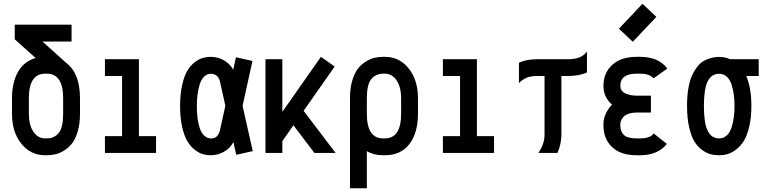

<svg xmlns="http://www.w3.org/2000/svg" viewBox="-20 -815 4092 1023"><path d="M133.8 -291.5V-208.5Q133.8 -149.4 157.7 -113.5Q181.6 -77.6 220.7 -77.6H229.5Q269.5 -77.6 293 -106.7Q316.4 -135.7 316.4 -208.5V-291.5Q316.4 -422.4 229.5 -422.4H220.7Q133.8 -422.4 133.8 -291.5ZM58.6 -683.6H361.3V-593.8H206.1L333.5 -479.5Q406.2 -423.8 406.2 -291.5V-208.5Q406.2 -156.2 394.5 -116Q382.8 -75.7 364.7 -52Q346.7 -28.3 322 -13.2Q297.4 2 275.1 7.1Q252.9 12.2 229.5 12.2H220.7Q143.1 12.2 93.5 -49.6Q43.9 -111.3 43.9 -208.5V-291.5Q43.9 -376 76.2 -432.4Q108.4 -488.8 169.9 -505.9L58.6 -605.5Z M811.5 -89.8V0H539.1V-89.8H630.4V-410.2H539.1V-499.5H720.2V-89.8Z M1180.7 -251.5 1151.9 -380.9Q1147 -402.3 1133.8 -412.1Q1120.6 -421.9 1104 -421.9Q1082.5 -421.9 1067.1 -406.2Q1051.8 -390.6 1043.7 -364.3Q1035.6 -337.9 1032.2 -309.6Q1028.8 -281.2 1028.8 -249.5Q1028.8 -216.3 1032.2 -188Q1035.6 -159.7 1043.9 -133.5Q1052.2 -107.4 1068.1 -92.3Q1084 -77.1 1106 -77.1Q1139.6 -77.1 1151.4 -118.7ZM1272.5 -251.5 1326.7 -9.8 1238.8 9.8 1223.6 -57.6Q1205.1 -23.9 1172.4 -5.9Q1139.6 12.2 1102.5 12.2Q1081.1 12.2 1060.5 6.3Q1040 0.5 1017.3 -17.3Q994.6 -35.2 978 -63Q961.4 -90.8 950.4 -139.2Q939.5 -187.5 939.5 -250.5Q939.5 -313.5 950.4 -361.8Q961.4 -410.2 978 -438Q994.6 -465.8 1017.3 -483.2Q1040 -500.5 1060.3 -506.3Q1080.6 -512.2 1102.5 -512.2Q1139.2 -512.2 1171.6 -494.4Q1204.1 -476.6 1222.7 -443.8L1237.3 -509.8L1325.2 -490.2Z M1484.4 0H1394.5V-499.5H1484.4V-219.2L1689.9 -512.2L1763.2 -460.4L1597.7 -224.6L1768.1 0H1655.3L1543.5 -147.5L1484.4 -63Z M2030.3 12.2H2021.5Q1971.7 12.2 1934.6 -9.3V188H1844.7V-291.5Q1844.7 -343.8 1856.4 -384Q1868.2 -424.3 1886.2 -448Q1904.3 -471.7 1929 -486.8Q1953.6 -502 1975.8 -507.1Q1998 -512.2 2021.5 -512.2H2030.3Q2107.9 -512.2 2157.5 -450.4Q2207 -388.7 2207 -291.5V-208.5Q2207 -106.9 2161.4 -47.4Q2115.7 12.2 2030.3 12.2ZM2117.2 -208.5V-291.5Q2117.2 -350.6 2093.3 -386.5Q2069.3 -422.4 2030.3 -422.4H2021.5Q1981.4 -422.4 1958 -393.3Q1934.6 -364.3 1934.6 -291.5V-208.5Q1934.6 -77.6 2021.5 -77.6H2030.3Q2117.2 -77.6 2117.2 -208.5Z M2612.3 -89.8V0H2339.8V-89.8H2431.2V-410.2H2339.8V-499.5H2521V-89.8Z M2843.8 -499.5H3008.8Q3079.1 -499.5 3107.4 -541V-428.7Q3065.4 -410.2 3008.8 -410.2H2971.2V-97.7Q2971.2 -48.3 2950.2 0H2848.6Q2881.3 -47.4 2881.3 -97.7V-410.2H2843.8Q2806.6 -410.2 2784.4 -400.1Q2762.2 -390.1 2745.1 -372.6V-481Q2786.1 -499.5 2843.8 -499.5Z M3351.6 -592.3 3277.8 -662.1 3403.3 -794.9 3477.1 -725.1ZM3462.4 -397.9Q3440.9 -422.4 3390.6 -422.4H3372.1Q3285.2 -422.4 3285.2 -357.4Q3285.2 -342.3 3293.7 -331.5Q3302.2 -320.8 3316.2 -315.4Q3330.1 -310.1 3344.2 -307.6Q3358.4 -305.2 3373.5 -305.2H3448.2V-215.3H3374Q3346.7 -215.3 3327.1 -208Q3307.6 -200.7 3299.6 -189.7Q3291.5 -178.7 3288.3 -170.4Q3285.2 -162.1 3285.2 -154.8V-146.5Q3285.2 -113.8 3304.4 -95.7Q3323.7 -77.6 3372.1 -77.6H3390.6Q3412.6 -77.6 3428 -81.8Q3443.4 -85.9 3449.7 -90.8Q3456.1 -95.7 3462.9 -104L3533.2 -48.3Q3485.8 12.2 3390.6 12.2H3372.1Q3287.1 12.2 3241.2 -31.5Q3195.3 -75.2 3195.3 -146.5V-154.8Q3195.3 -183.6 3208.7 -211.4Q3222.2 -239.3 3241.2 -257.3Q3195.3 -296.9 3195.3 -357.4Q3195.3 -426.3 3241.7 -469.2Q3288.1 -512.2 3372.1 -512.2H3390.6Q3487.3 -512.2 3534.2 -451.7Q3535.2 -450.2 3535.6 -449.7Z M3812 -421.9Q3770.5 -421.9 3750.5 -381.3Q3730.5 -340.8 3730.5 -250.5Q3730.5 -158.7 3750.5 -118.2Q3770.5 -77.6 3812 -77.6Q3835.9 -77.6 3853 -94Q3870.1 -110.4 3878.4 -137.7Q3886.7 -165 3890.1 -192.4Q3893.6 -219.7 3893.6 -250.5Q3893.6 -281.2 3890.1 -308.3Q3886.7 -335.4 3878.4 -362.5Q3870.1 -389.6 3853 -405.8Q3835.9 -421.9 3812 -421.9ZM3983.4 -250.5Q3983.4 -188 3971.9 -139.9Q3960.4 -91.8 3942.9 -63.7Q3925.3 -35.6 3901.6 -17.8Q3877.9 0 3856.4 6.1Q3835 12.2 3812 12.2Q3788.6 12.2 3767.6 7.1Q3746.6 2 3722.4 -14.9Q3698.2 -31.7 3680.9 -59.3Q3663.6 -86.9 3652.1 -136Q3640.6 -185.1 3640.6 -250.5Q3640.6 -305.2 3648.4 -348.4Q3656.2 -391.6 3670.2 -419.2Q3684.1 -446.8 3700.4 -465.8Q3716.8 -484.9 3737.3 -494.4Q3757.8 -503.9 3775.4 -507.8Q3793 -511.7 3812 -511.7Q3842.8 -511.7 3870.6 -499.5H4022.5V-410.2H3956.1Q3983.4 -346.7 3983.4 -250.5Z"/></svg>

Font: Anka/Coder Narrow
Style: Bold
Weight: 700
Width: 3
Monospace: yes
Version: Version 001.100